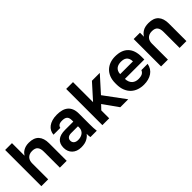

<svg xmlns="http://www.w3.org/2000/svg" viewBox="148 -1656 2625 2625"><g transform="rotate(-45 1460.0 -344.0)"><path d="M60 -700H192V-457Q201 -472 215 -487Q229 -502 249.5 -514.5Q270 -527 296.5 -534.5Q323 -542 358 -542Q455 -542 502.5 -490Q550 -438 550 -340V0H418V-309Q418 -369 393.5 -399.5Q369 -430 310 -430Q278 -430 256 -420Q234 -410 219.5 -393.5Q205 -377 198.5 -355Q192 -333 192 -309V0H60Z M824 12Q781 12 748 -0.5Q715 -13 692 -35.5Q669 -58 657 -88.5Q645 -119 645 -155Q645 -315 835 -315H993V-340Q993 -392 969.5 -413Q946 -434 895 -434Q850 -434 830 -418.5Q810 -403 807 -380H675Q677 -414 692.5 -444Q708 -474 736.5 -495.5Q765 -517 806 -529.5Q847 -542 900 -542Q951 -542 992.5 -531Q1034 -520 1063.5 -495.5Q1093 -471 1109 -432Q1125 -393 1125 -338V-135Q1125 -93 1126.5 -61.5Q1128 -30 1132 0H1009Q1005 -22 1004.5 -33.5Q1004 -45 1004 -68Q982 -36 937.5 -12Q893 12 824 12ZM865 -90Q889 -90 912 -96.5Q935 -103 953 -116.5Q971 -130 982 -151Q993 -172 993 -200V-225H860Q822 -225 800.5 -207.5Q779 -190 779 -160Q779 -128 801 -109Q823 -90 865 -90Z M1240 -700H1372V-312L1568 -530H1720L1516 -303L1740 0H1586L1432 -216L1372 -153V0H1240Z M2035 12Q1981 12 1932.5 -4.5Q1884 -21 1848 -54.5Q1812 -88 1791 -139.5Q1770 -191 1770 -260V-280Q1770 -346 1790 -395Q1810 -444 1845 -476.5Q1880 -509 1926 -525.5Q1972 -542 2025 -542Q2150 -542 2215 -476Q2280 -410 2280 -285V-229H1905Q1906 -194 1917 -168.5Q1928 -143 1946 -127Q1964 -111 1987.5 -103.5Q2011 -96 2035 -96Q2086 -96 2112 -111Q2138 -126 2149 -155H2270Q2254 -72 2191 -30Q2128 12 2035 12ZM2030 -434Q2007 -434 1984.5 -428Q1962 -422 1945 -409Q1928 -396 1917 -374Q1906 -352 1905 -321H2152Q2151 -354 2141.5 -376Q2132 -398 2115.5 -411Q2099 -424 2077 -429Q2055 -434 2030 -434Z M2375 -530H2497V-452Q2516 -488 2558.5 -515Q2601 -542 2673 -542Q2770 -542 2817.5 -490Q2865 -438 2865 -340V0H2733V-310Q2733 -370 2708.5 -400Q2684 -430 2625 -430Q2593 -430 2571 -420Q2549 -410 2534.5 -393.5Q2520 -377 2513.5 -355.5Q2507 -334 2507 -310V0H2375Z"/></g></svg>

Font: Golos Text DemiBold
Style: Regular
Weight: 600
Designer: A.Korolkova, Vitaly Kuzmin
Foundry: ParaType Ltd
Version: Version 2.002